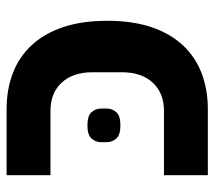

<svg xmlns="http://www.w3.org/2000/svg" viewBox="-54 -596 650 582"><g transform="rotate(-90 271.0 -305.0)"><path d="M31 -133H226Q280 -133 311.5 -167Q343 -201 343 -261V-349Q343 -409 311.5 -443Q280 -477 226 -477H31V-610H231Q291 -610 340.5 -591Q390 -572 425.5 -533.5Q461 -495 480 -438Q499 -381 499 -305Q499 -229 480 -172Q461 -115 425.5 -76.5Q390 -38 340.5 -19Q291 0 231 0H31ZM182 -265Q153 -265 142 -277.5Q131 -290 131 -307V-323Q131 -340 142 -352.5Q153 -365 182 -365Q211 -365 222 -352.5Q233 -340 233 -323V-307Q233 -290 222 -277.5Q211 -265 182 -265Z"/></g></svg>

Font: IBM Plex Sans Hebrew
Style: Bold
Weight: 700
Designer: Mike Abbink, Paul van der Laan, Pieter van Rosmalen, Yanek Iontef
Foundry: Bold Monday
Version: Version 1.2